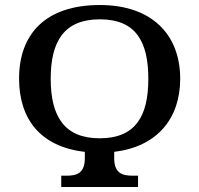

<svg xmlns="http://www.w3.org/2000/svg" viewBox="-20 -745 794 765"><path d="M224 0H530V-45H509C468 -45 435 -54 435 -115V-140C605 -160 698 -272 698 -431C698 -609 583 -725 378 -725C161 -725 56 -609 56 -432C56 -271 141 -160 318 -140V-115C318 -54 285 -45 245 -45H224ZM377 -194C236 -194 182 -282 182 -431C182 -581 236 -668 378 -668C520 -668 571 -581 571 -431C571 -282 520 -194 377 -194Z"/></svg>

Font: Noto Serif Thai Medium
Style: Regular
Weight: 500
Designer: Monotype Design Team
Foundry: Monotype Imaging Inc.
Version: Version 1.901;PS 001.901;hotconv 1.0.88;makeotf.lib2.5.64775